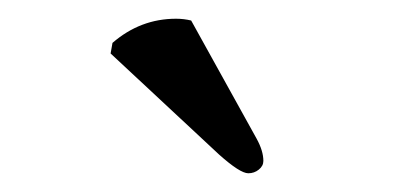

<svg xmlns="http://www.w3.org/2000/svg" viewBox="-20 -685 432 205"><path d="M184.1 -663.1 253.9 -537.1Q261.2 -523.9 261.2 -513.2Q261.2 -507.8 256.3 -503.9Q251.5 -500 245.1 -500Q236.3 -500 213.9 -520L98.1 -627.9L100.1 -639.2Q129.9 -665 168 -665Q176.3 -665 184.1 -663.1Z"/></svg>

Font: Common Serif Medium
Style: Regular
Weight: 500
Designer: Philipp H. Poll, Khaled Hosny
Foundry: Stefan Peev, Context Ltd.
Version: Version 1.026